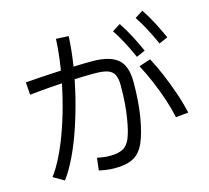

<svg xmlns="http://www.w3.org/2000/svg" viewBox="-119 -963 1238 1139"><g transform="rotate(-15 500.0 -393.5)"><path d="M452.7 36.5Q419.6 36.5 393.7 32.3Q367.8 28.2 353.9 24.6L362.8 -50.8Q380.9 -47.1 400.7 -44.4Q420.4 -41.8 441.4 -41.8Q490.9 -41.8 520.1 -56.7Q549.2 -71.5 566.2 -111.8Q583.1 -152.2 595.4 -228.2Q602.8 -271 606.5 -320.7Q610.2 -370.4 610.2 -429.9Q610.2 -473.6 597.4 -496.9Q584.7 -520.3 555.8 -529.2Q526.9 -538.2 479.2 -538.2Q416.1 -538.2 346.5 -535Q276.9 -531.8 207.8 -526.7Q138.8 -521.5 76.7 -514.8L71.2 -591.9Q106.7 -594.9 156.6 -598.3Q206.6 -601.7 263.3 -604.4Q320 -607.1 376.8 -609.3Q433.7 -611.5 483.9 -611.5Q589.4 -611.5 639.2 -570.6Q688.9 -529.7 688.9 -429.5Q688.9 -369.5 685 -317.8Q681.1 -266.1 674.5 -223.8Q658.1 -122.8 632.8 -65.8Q607.6 -8.8 564.7 13.8Q521.8 36.5 452.7 36.5ZM144.6 30.2 78.4 -8.4Q111.8 -52 144.2 -118.7Q176.7 -185.4 205.1 -267.6Q233.5 -349.7 255.9 -439.9Q278.3 -530.1 292.5 -621.3Q306.7 -712.5 310.4 -795.4L387.6 -791.5Q383.9 -709.9 369.9 -617.9Q355.8 -525.9 332.8 -432.4Q309.8 -339 280.5 -252Q251.1 -164.9 216.6 -92.5Q182.1 -20 144.6 30.2ZM877.8 -162Q867.1 -214.1 847.4 -273.8Q827.6 -333.5 802.1 -394.2Q776.6 -454.9 747.3 -509.9L818.5 -533.6Q845 -484.4 871.1 -422.7Q897.2 -360.9 919.6 -295.7Q942.1 -230.6 955.2 -169.7ZM896.9 -609.6Q873.8 -661.9 850 -706.7Q826.3 -751.4 799.2 -792.6L848.6 -824Q879.4 -778 904.5 -729.4Q929.5 -680.8 950.7 -633.2ZM746.9 -567.9Q723.8 -620.2 700 -665Q676.3 -709.8 649.2 -750.9L698.6 -782.3Q729.4 -736.3 754.5 -687.7Q779.5 -639.1 800.7 -591.5Z"/></g></svg>

Font: Murecho Thin
Style: Regular
Weight: 100
Designer: Neil Summerour
Foundry: Positype
Version: Version 1.010